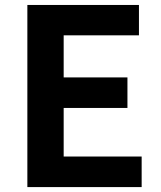

<svg xmlns="http://www.w3.org/2000/svg" viewBox="-20 -761 655 781"><path d="M91.3 0V-740.8H545.2V-617.3H239V-446.1H498.4V-321.9H239V-124.3H556.2V0Z"/></svg>

Font: Noto Sans SC Thin
Style: Regular
Weight: 100
Designer: Ryoko NISHIZUKA 西塚涼子 (kana, bopomofo & ideographs); Paul D. Hunt (Latin, Greek & Cyrillic); Sandoll Communications 산돌커뮤니
Foundry: Adobe
Version: Version 2.004-H2;hotconv 1.0.118;makeotfexe 2.5.65603